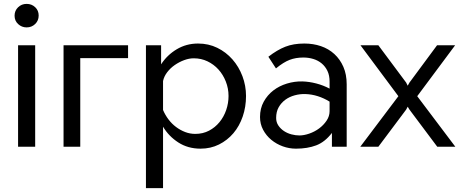

<svg xmlns="http://www.w3.org/2000/svg" viewBox="-20 -755 2375 988"><path d="M73 0V-522H161V0ZM179 -675Q179 -649 161 -631.5Q143 -614 117 -614Q92 -614 73.5 -631Q55 -648 55 -674Q55 -700 73 -717.5Q91 -735 117 -735Q143 -735 161 -718Q179 -701 179 -675Z M639 -456H393V0H307V-522H639Z M1012 10Q947 10 897.5 -22Q848 -54 819 -103V213H731V-522H809V-424Q840 -472 889.5 -501.5Q939 -531 999 -531Q1053 -531 1098 -509Q1143 -487 1176 -449.5Q1209 -412 1227.5 -363Q1246 -314 1246 -261Q1246 -205 1229 -155.5Q1212 -106 1181 -69.5Q1150 -33 1107 -11.5Q1064 10 1012 10ZM985 -66Q1024 -66 1055.5 -82.5Q1087 -99 1109.5 -126.5Q1132 -154 1144 -189Q1156 -224 1156 -261Q1156 -300 1142 -335.5Q1128 -371 1104 -397.5Q1080 -424 1047.5 -439.5Q1015 -455 977 -455Q953 -455 927.5 -445.5Q902 -436 879.5 -420.5Q857 -405 840.5 -383.5Q824 -362 819 -338V-189Q830 -163 847 -140.5Q864 -118 886 -101.5Q908 -85 933 -75.5Q958 -66 985 -66Z M1503 10Q1468 10 1435 -2Q1402 -14 1376 -35.5Q1350 -57 1334 -87Q1318 -117 1318 -153Q1318 -197 1337 -231.5Q1356 -266 1386.5 -289.5Q1417 -313 1456.5 -325Q1496 -337 1536 -336Q1571 -335 1607.5 -325.5Q1644 -316 1676 -299V-335Q1676 -367 1665 -390Q1654 -413 1635.5 -428.5Q1617 -444 1592.5 -451.5Q1568 -459 1541 -459Q1502 -459 1470.5 -447Q1439 -435 1400 -403L1361 -463Q1406 -498 1448 -514.5Q1490 -531 1546 -531Q1592 -531 1631.5 -517.5Q1671 -504 1700.5 -477Q1730 -450 1747 -411Q1764 -372 1764 -321V0H1688V-71Q1652 -24 1607 -7Q1562 10 1503 10ZM1676 -183V-232Q1647 -250 1615.5 -260Q1584 -270 1552 -271Q1524 -272 1496.5 -264.5Q1469 -257 1448 -241.5Q1427 -226 1414 -203Q1401 -180 1401 -148Q1401 -126 1412.5 -109Q1424 -92 1441.5 -80.5Q1459 -69 1480 -63.5Q1501 -58 1521 -58Q1544 -58 1571.5 -67.5Q1599 -77 1622 -94Q1645 -111 1660.5 -134Q1676 -157 1676 -183Z M1927 -522 2070 -330 2078 -314 2087 -330 2229 -522H2322L2127 -260L2323 0H2230L2087 -191L2078 -206L2070 -191L1927 0H1834L2030 -260L1835 -522Z"/></svg>

Font: IngvarSans
Style: Regular
Weight: 500
Version: Version 3.000